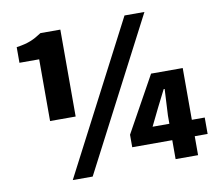

<svg xmlns="http://www.w3.org/2000/svg" viewBox="-83 -856 1096 968"><g transform="rotate(-10 465.0 -372.0)"><path d="M283 -299V-744H181C141 -718 114 -704 51 -695V-615H152V-299ZM614 -758 213 14H315L716 -758ZM656 -181 700 -271 744 -358H749L742 -223V-181ZM923 -181H857V-446H695L537 -161V-97H742V0H857V-97H923Z"/></g></svg>

Font: Noto Sans CJK JP Black
Style: Regular
Weight: 900
Designer: Ryoko NISHIZUKA (kana & ideographs); Paul D. Hunt (Latin, Greek & Cyrillic); Wenlong ZHANG (bopomofo); Sandoll Communica
Foundry: Adobe Systems Incorporated
Version: Version 1.004;PS 1.004;hotconv 1.0.82;makeotf.lib2.5.63406